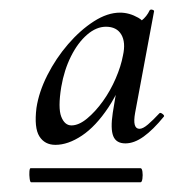

<svg xmlns="http://www.w3.org/2000/svg" viewBox="-20 -659 358 395"><path d="M94 -361Q72 -361 61 -378.5Q50 -396 55 -437Q60 -470 77.5 -504.5Q95 -539 120 -568Q145 -597 173 -615Q201 -633 227 -633Q246 -633 264.5 -622.5Q283 -612 285 -587L250 -606Q260 -608 271 -616.5Q282 -625 288 -638Q290 -640 293.5 -639Q297 -638 297 -636L258 -427Q252 -394 267 -394Q274 -394 284.5 -403Q295 -412 308 -426Q310 -428 314.5 -424.5Q319 -421 317 -419Q295 -392 275.5 -378Q256 -364 238 -364Q219 -364 213 -379Q207 -394 212 -427L228 -524L246 -535Q229 -477 203 -438Q177 -399 148.5 -380Q120 -361 94 -361ZM44 -284Q42 -284 41 -291.5Q40 -299 40.5 -306Q41 -313 43 -313H269Q272 -313 273 -306Q274 -299 273 -291.5Q272 -284 269 -284ZM127 -401Q142 -401 159 -415Q176 -429 191.5 -450.5Q207 -472 218 -497.5Q229 -523 233 -545Q239 -572 229.5 -588Q220 -604 198 -604Q178 -604 159 -587.5Q140 -571 126 -543Q112 -515 106 -480Q99 -437 106 -419Q113 -401 127 -401Z"/></svg>

Font: Cormorant SemiBold
Style: Italic
Weight: 600
Italic angle: -10°
Designer: Christian Thalmann (Catharsis Fonts)
Foundry: Catharsis Fonts
Version: Version 4.000